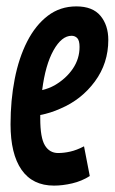

<svg xmlns="http://www.w3.org/2000/svg" viewBox="-20 -571 359 601"><path d="M261 -20Q236 -4 206 3Q176 10 149 10Q82 10 47.5 -39.5Q13 -89 13 -182Q13 -257 26 -323.5Q39 -390 65 -441Q91 -492 129.5 -521.5Q168 -551 219 -551Q270 -551 294.5 -521.5Q319 -492 319 -446Q319 -373 277 -316Q235 -259 169 -231Q138 -217 106 -211Q106 -206 106 -200Q106 -140 120.5 -116Q135 -92 162 -92Q180 -92 200 -96.5Q220 -101 243 -113ZM204 -459Q173 -459 147.5 -413.5Q122 -368 112 -289Q133 -294 151 -304Q187 -325 208 -356Q229 -387 229 -424Q229 -444 222 -451.5Q215 -459 204 -459Z"/></svg>

Font: Georama ExtraCondensed SemiBold
Style: Italic
Weight: 600
Width: 2
Italic angle: -9°
Designer: Jean-Baptiste Levee
Foundry: Production Type
Version: Version 1.000